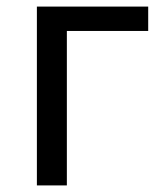

<svg xmlns="http://www.w3.org/2000/svg" viewBox="-20 -563 499 583"><path d="M92 -543H430V-469H183V0H92Z"/></svg>

Font: Kinto Sans
Style: Regular
Weight: 400
Designer: Authors: Ryoko NISHIZUKA  (kana & ideographs); Paul D. Hunt (Latin, Greek & Cyrillic); Wenlong ZHANG  (bopomofo); Sandol
Foundry: Adobe Systems Incorporated, ookami Inc.
Version: Version 0.001